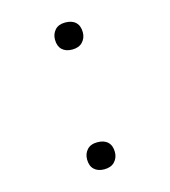

<svg xmlns="http://www.w3.org/2000/svg" viewBox="-87 -603 608 686"><g transform="rotate(-15 216.5 -260.5)"><path d="M216 11Q192 11 178.5 -2Q165 -15 165 -39Q165 -60 178 -74.5Q191 -89 216 -89Q241 -89 254.5 -76Q268 -63 268 -39Q268 -18 254.5 -3.5Q241 11 216 11ZM216 -432Q192 -432 178.5 -445Q165 -458 165 -482Q165 -503 178 -517.5Q191 -532 216 -532Q241 -532 254.5 -519Q268 -506 268 -482Q268 -461 254.5 -446.5Q241 -432 216 -432Z"/></g></svg>

Font: Lexend Mega ExtraLight
Style: Regular
Weight: 250
Version: Version 1.007